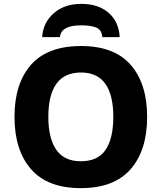

<svg xmlns="http://www.w3.org/2000/svg" viewBox="-20 -963 836 993"><path d="M398 10Q226 10 140.5 -88Q55 -186 55 -359Q55 -531 140.5 -628Q226 -725 399 -725Q571 -725 656 -627.5Q741 -530 741 -358Q741 -186 655.5 -88Q570 10 398 10ZM398 -129Q486 -129 526 -188Q566 -247 566 -358Q566 -588 399 -588Q230 -588 230 -358Q230 -248 271 -188.5Q312 -129 398 -129ZM599 -771H509Q506 -809 478 -820.5Q450 -832 399 -832Q296 -832 290 -771H198Q203 -847 258.5 -895Q314 -943 400 -943Q489 -943 542 -896.5Q595 -850 599 -771Z"/></svg>

Font: Noto Sans UI ExtraBold
Style: Regular
Weight: 800
Designer: Monotype Design Team
Foundry: Monotype Imaging Inc.
Version: Version 1.001